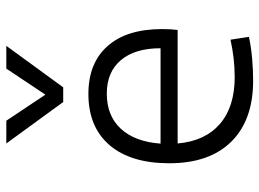

<svg xmlns="http://www.w3.org/2000/svg" viewBox="-130 -706 845 626"><g transform="rotate(-90 293.0 -392.5)"><path d="M343.3 9.8Q214.8 9.8 144.5 -61.5Q74.2 -132.8 74.2 -263.7Q74.2 -389.2 133.3 -458.3Q192.4 -527.3 300.3 -527.3Q400.9 -527.3 456.3 -464.8Q511.7 -402.3 511.7 -287.1Q511.7 -256.8 508.8 -236.3H138.7Q146.5 -147 202.4 -98.6Q258.3 -50.3 355 -50.3Q415.5 -50.3 477.1 -64L486.3 -3.9Q452.6 3.4 415.3 6.6Q377.9 9.8 343.3 9.8ZM301.3 -467.3Q229 -467.3 186.8 -421.6Q144.5 -376 138.2 -292H449.2Q449.2 -375.5 410.4 -421.4Q371.6 -467.3 301.3 -467.3ZM273.9 -609.4 138.7 -794.9H212.9L297.9 -667.5L382.8 -794.9H457L321.8 -609.4Z"/></g></svg>

Font: Caskaydia Cove Light
Style: Regular
Weight: 300
Monospace: yes
Designer: Aaron Bell
Foundry: Saja Typeworks
Version: Version 4.300; ttfautohint (v1.8.3)